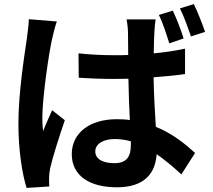

<svg xmlns="http://www.w3.org/2000/svg" viewBox="-20 -863 1040 939"><path d="M983 -707C970 -745 947 -804 928 -843L860 -822C880 -782 899 -728 914 -685ZM878 -675C866 -713 844 -772 825 -811L757 -790C777 -750 794 -695 808 -651ZM121 -769C120 -738 115 -700 111 -672C100 -596 70 -409 70 -259C70 -125 89 -12 110 56L221 49C220 35 220 18 220 7C220 -3 222 -25 225 -39C237 -93 269 -193 297 -275L235 -324C221 -291 204 -257 191 -222C188 -243 187 -267 187 -286C187 -385 219 -603 234 -669C238 -687 250 -738 258 -758ZM620 -155C620 -96 599 -65 539 -65C486 -65 446 -83 446 -123C446 -159 485 -183 541 -183C568 -183 594 -179 620 -172ZM885 -625C838 -615 786 -607 732 -602C732 -646 734 -683 735 -705C736 -726 738 -749 741 -768H599C603 -749 606 -719 606 -703C606 -682 607 -642 607 -594C584 -593 561 -593 538 -593C478 -593 421 -596 364 -602L365 -483C423 -479 480 -477 538 -477C561 -477 584 -478 608 -478C609 -408 612 -337 615 -276C595 -279 573 -280 551 -280C415 -280 331 -210 331 -109C331 -5 416 53 552 53C686 53 740 -15 746 -109C785 -82 825 -49 867 -10L934 -115C887 -158 825 -209 742 -243C738 -310 733 -390 731 -485C785 -489 838 -494 885 -501Z"/></svg>

Font: Noto Sans Mono CJK JP Bold
Style: Regular
Weight: 700
Designer: Ryoko NISHIZUKA (kana & ideographs); Paul D. Hunt (Latin, Greek & Cyrillic); Wenlong ZHANG (bopomofo); Sandoll Communica
Foundry: Adobe Systems Incorporated
Version: Version 1.004;PS 1.004;hotconv 1.0.82;makeotf.lib2.5.63406